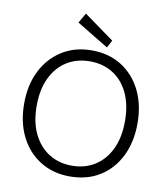

<svg xmlns="http://www.w3.org/2000/svg" viewBox="-98 -993 948 1086"><g transform="rotate(10 376.5 -449.5)"><path d="M376 12Q280 12 206.5 -33.5Q133 -79 92 -160.5Q51 -242 51 -350Q51 -457 92 -538.5Q133 -620 206.5 -666Q280 -712 376 -712Q475 -712 548 -666Q621 -620 661.5 -538.5Q702 -457 702 -350Q702 -242 661.5 -160.5Q621 -79 548 -33.5Q475 12 376 12ZM377 -50Q452 -50 509 -86Q566 -122 598 -189Q630 -256 630 -350Q630 -444 598 -511Q566 -578 509 -613.5Q452 -649 377 -649Q302 -649 245 -613.5Q188 -578 155.5 -511Q123 -444 123 -350Q123 -256 155.5 -189Q188 -122 245 -86Q302 -50 377 -50ZM457 -743 274 -854 307 -911 480 -786Z"/></g></svg>

Font: DM Sans 10pt Light
Style: Regular
Weight: 300
Version: Version 4.004;gftools[0.9.30]